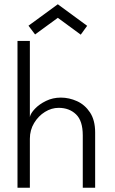

<svg xmlns="http://www.w3.org/2000/svg" viewBox="-20 -880 540 900"><path d="M265.5 -422.5Q304 -422.5 341 -405.8Q378 -389 402 -352.8Q426 -316.5 426 -259V0H368V-245.5Q368 -314 336.2 -344.2Q304.5 -374.5 255 -374.5Q221.5 -374.5 190.8 -355.5Q160 -336.5 140 -303.5Q120 -270.5 120 -229.5V0H62V-688H120V-331.5Q123.5 -349 143.8 -370.2Q164 -391.5 195.8 -407Q227.5 -422.5 265.5 -422.5ZM358.5 -717.5 251 -796.5 144.5 -718.5 113.5 -759.5 251 -860 388.5 -759Z"/></svg>

Font: League Spartan Thin Light
Style: Regular
Weight: 300
Version: Version 2.002